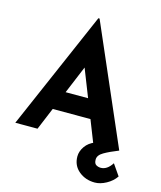

<svg xmlns="http://www.w3.org/2000/svg" viewBox="-141 -866 1004 1199"><g transform="rotate(15 361.0 -266.5)"><path d="M11.7 0 343.8 -764.6H351.6L683.6 0H515.6L303.7 -538.1L409.2 -610.4L155.3 0ZM239.3 -265.6H460L510.7 -143.6H194.3ZM586.9 232.4Q526.4 232.4 483.4 196.8Q440.4 161.1 440.4 102.5Q440.4 69.3 462.4 37.6Q484.4 5.9 525.4 -9.8L683.6 0Q627 22.5 591.3 43Q555.7 63.5 555.7 91.8Q555.7 117.2 569.3 125.5Q583 133.8 599.6 133.8Q619.1 133.8 637.2 122.1Q655.3 110.4 671.9 85L721.7 157.2Q699.2 190.4 660.6 211.4Q622.1 232.4 586.9 232.4Z"/></g></svg>

Font: Josefin Sans CFJ
Style: Bold
Weight: 700
Designer: Santiago Orozco
Foundry: Typemade
Version: Version 2.001